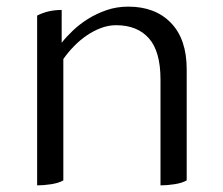

<svg xmlns="http://www.w3.org/2000/svg" viewBox="-20 -552 673 579"><path d="M464 -312Q464 -397 429 -436.5Q394 -476 330 -476Q307 -476 284.5 -467.5Q262 -459 241.5 -445Q221 -431 203 -412.5Q185 -394 171 -374V-8Q157 0 134.5 3.5Q112 7 92 7V-505Q125 -522 166 -522V-423Q179 -440 199.5 -459.5Q220 -479 245.5 -495Q271 -511 301.5 -521.5Q332 -532 367 -532Q448 -532 495.5 -483Q543 -434 543 -343V-8Q529 0 506.5 3.5Q484 7 464 7Z"/></svg>

Font: Gotu
Style: Regular
Weight: 400
Designer: Sarang Kulkarni & Kailash Malviya
Foundry: Ek Type
Version: Version 2.320;hotconv 1.0.109;makeotfexe 2.5.65596; ttfautoh